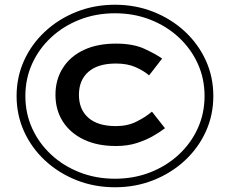

<svg xmlns="http://www.w3.org/2000/svg" viewBox="-20 -780 970 810"><path d="M50 -375Q50 -455 81.5 -524.5Q113 -594 170 -647Q227 -700 302.5 -730Q378 -760 465 -760Q552 -760 627.5 -730Q703 -700 760 -647Q817 -594 848.5 -524.5Q880 -455 880 -375Q880 -295 848.5 -225.5Q817 -156 760 -103Q703 -50 627.5 -20Q552 10 465 10Q378 10 302.5 -20Q227 -50 170 -103Q113 -156 81.5 -225.5Q50 -295 50 -375ZM87 -375Q87 -302 115.5 -239Q144 -176 195.5 -128Q247 -80 316 -53Q385 -26 465 -26Q545 -26 614 -53Q683 -80 734.5 -128Q786 -176 814.5 -239Q843 -302 843 -375Q843 -448 814.5 -511Q786 -574 734.5 -622Q683 -670 614 -697Q545 -724 465 -724Q385 -724 316 -697Q247 -670 195.5 -622Q144 -574 115.5 -511Q87 -448 87 -375ZM313 -380Q313 -318 353 -283Q393 -248 469 -248Q518 -248 556 -267Q594 -286 621 -309L676 -239Q655 -223 625.5 -206Q596 -189 557 -176.5Q518 -164 469 -164Q390 -164 333 -191.5Q276 -219 245 -267.5Q214 -316 214 -380Q214 -444 245 -493Q276 -542 333 -569Q390 -596 469 -596Q542 -596 589.5 -574Q637 -552 664 -533L609 -462Q587 -481 552.5 -496.5Q518 -512 469 -512Q393 -512 353 -477Q313 -442 313 -380Z"/></svg>

Font: Copperplate Sans CC
Style: Bold
Weight: 700
Designer: indestructible type*
Foundry: Cowboy Collective
Version: Version 1.000